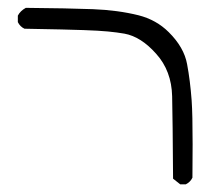

<svg xmlns="http://www.w3.org/2000/svg" viewBox="-20 -384 540 494"><path d="M46.4 -363.8Q32.2 -356 25.9 -343.8V-327.1Q31.7 -315.4 43 -310.1Q155.3 -308.1 194.8 -306.6Q234.4 -305.2 257.6 -303Q280.8 -300.8 300.3 -297.4Q342.8 -289.6 381.8 -245.6Q421.4 -201.7 422.9 -136.2Q424.3 -76.7 425.3 75.7L443.8 90.3H458Q469.7 84.5 475.1 73.2Q475.6 24.9 475.6 -12.7Q475.6 -90.3 473.1 -125.5Q469.2 -177.7 461.4 -218.8Q453.6 -262.2 414.1 -301.3Q382.3 -333 336.4 -344.7Q283.2 -357.9 219 -360.4Q154.8 -362.8 46.4 -363.8Z"/></svg>

Font: NaikaiFont
Style: ExtraLight
Weight: 200
Version: Version 1.89